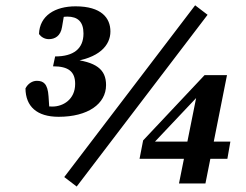

<svg xmlns="http://www.w3.org/2000/svg" viewBox="-20 -669 910 710"><path d="M263.6 20.8 747.6 -614.3 701.6 -649.4 217.6 -14.3 263.6 20.8ZM196.8 -237.1C304.9 -237.1 372.2 -284.7 372.2 -354.5C372.2 -412.5 335.7 -440.9 241 -450.3L239 -439.9C347.7 -452.6 388.3 -501.9 388.3 -552.6C388.3 -602.4 355.2 -645.6 259.3 -645.6C183.9 -645.6 126.4 -611.3 124.2 -543.1C131.8 -532.5 144.8 -524.2 160.7 -524.2C182.5 -524.2 204.2 -535.4 209.4 -569.3L219.5 -628.7L178.9 -599.1C197.2 -604.8 218.9 -607.6 228.8 -607.6C267 -607.6 288.7 -589.1 288.7 -545.2C288.7 -488.5 251.8 -460.3 183.9 -460.3L176.1 -423.8C233.2 -423.8 257.9 -404.2 257.9 -358.8C257.9 -300.7 212.7 -275 174.1 -275C147.4 -275 133.9 -278.1 120.4 -283.9L163.4 -253.6L159.5 -312.8C156.4 -360 140.3 -370.1 116 -370.1C100.1 -370.1 83.3 -360.2 74.2 -342.1C74.9 -275.3 116.3 -237.1 196.8 -237.1ZM820.8 -81.7 831.9 -145.3H536.1L542.2 -133.8L726.3 -328.7H709.7L641.9 9.4H739.7L819.4 -391.2H736.5L509.3 -149.8L496 -81.7H820.8Z"/></svg>

Font: Source Serif Variable
Style: Italic
Weight: 389
Italic angle: -12°
Designer: Frank Grießhammer
Foundry: Adobe Systems Incorporated
Version: Version 3.001;hotconv 1.0.111;makeotfexe 2.5.65597